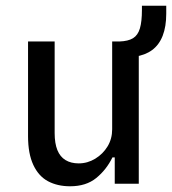

<svg xmlns="http://www.w3.org/2000/svg" viewBox="-20 -642 601 671"><path d="M225 9Q181 9 148 -8.5Q115 -26 96.5 -65.5Q78 -105 78 -166V-497H171V-177Q171 -141 180.5 -117.5Q190 -94 209 -82.5Q228 -71 255 -71Q286 -71 313 -87.5Q340 -104 356 -130.5Q372 -157 372 -190V-497H465V0H381V-92H373Q352 -49 316.5 -20Q281 9 225 9ZM451 -444 397 -480V-497Q428 -498 445 -508.5Q462 -519 469 -543Q476 -567 476 -607V-622H561V-594Q561 -549 548.5 -517Q536 -485 511.5 -467Q487 -449 451 -444Z"/></svg>

Font: Nunito Sans 7pt Condensed Medium
Style: Regular
Weight: 500
Width: 3
Designer: Vernon Adams
Foundry: Vernon Adams
Version: Version 3.101;gftools[0.9.27]